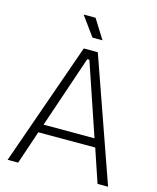

<svg xmlns="http://www.w3.org/2000/svg" viewBox="-128 -968 864 1056"><g transform="rotate(15 304.0 -440.0)"><path d="M283 -880H215L295 -770H352ZM264 -700 18 0H78L142 -190H466L530 0H590L344 -700ZM159 -238 298 -648H310L449 -238Z"/></g></svg>

Font: Space Text Light
Style: Regular
Weight: 300
Designer: Florian Karsten (Space Text), Colophon Foundry (Space Mono)
Foundry: Florian Karsten
Version: Version 1.003;PS 001.003;hotconv 1.0.88;makeotf.lib2.5.64775